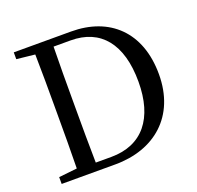

<svg xmlns="http://www.w3.org/2000/svg" viewBox="-128 -869 1031 1005"><g transform="rotate(-20 388.0 -366.5)"><path d="M255 -44C253 -143 253 -243 253 -354V-392C253 -493 253 -593 255 -690H350C516 -690 610 -577 610 -366C610 -163 516 -44 341 -44ZM49 -733V-695L151 -684C153 -588 153 -490 153 -392V-354C153 -243 153 -145 151 -49L49 -38V0H348C566 0 724 -131 724 -366C724 -602 581 -733 368 -733Z"/></g></svg>

Font: Noto Serif SC Medium
Style: Regular
Weight: 500
Designer: Ryoko NISHIZUKA 西塚涼子 (kana & ideographs); Frank Grießhammer (Latin, Greek & Cyrillic); Wenlong ZHANG 张文龙 (bopomofo); San
Foundry: Adobe Systems Incorporated
Version: Version 1.001;PS 1.001;hotconv 16.6.54;makeotf.lib2.5.65590